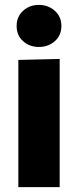

<svg xmlns="http://www.w3.org/2000/svg" viewBox="-20 -765 319 785"><path d="M139 -573Q101 -573 74.5 -596.5Q48 -620 48 -659Q48 -697 74.5 -721Q101 -745 139 -745Q177 -745 204 -721Q231 -697 231 -659Q231 -620 204 -596.5Q177 -573 139 -573ZM55 -520 224 -524V0H55Z"/></svg>

Font: Murecho
Style: Bold
Weight: 700
Designer: Neil Summerour
Foundry: Positype
Version: Version 1.010; ttfautohint (v1.8.3)